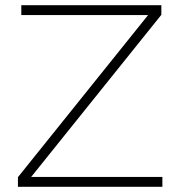

<svg xmlns="http://www.w3.org/2000/svg" viewBox="-20 -719 694 739"><path d="M62 -699H601V-662L100 -38H605V0H49V-37L550 -661H62Z"/></svg>

Font: Alexandria ExtraLight
Style: Regular
Weight: 250
Designer: Mohamed Gaber
Foundry: Kief Type Foundry
Version: Version 5.100